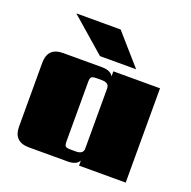

<svg xmlns="http://www.w3.org/2000/svg" viewBox="-123 -807 921 928"><g transform="rotate(20 337.5 -343.5)"><path d="M479 -532H293L115 -687H343ZM313 -59H341Q379 -59 379 -88V-397Q379 -426 341 -426H313Q294 -426 288 -420Q282 -414 282 -395V-90Q282 -70 288 -64.5Q294 -59 313 -59ZM379 -485H619V0H379V-26Q365 0 321 0H121Q42 0 42 -79V-406Q42 -485 121 -485H321Q365 -485 379 -459Z"/></g></svg>

Font: Sarpanch Black
Style: Regular
Weight: 900
Designer: Manushi Parikh (Devanagari and Latin), Jyotish Sonowal (Devanagari)
Foundry: Indian Type Foundry
Version: Version 2.004;PS 1.0;hotconv 1.0.78;makeotf.lib2.5.61930; tt